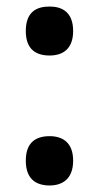

<svg xmlns="http://www.w3.org/2000/svg" viewBox="-20 -560 303 588"><path d="M132 -390C170 -390 204 -408 204 -465C204 -523 170 -540 132 -540C91 -540 59 -523 59 -465C59 -408 91 -390 132 -390ZM132 8C170 8 204 -11 204 -68C204 -125 170 -143 132 -143C91 -143 59 -125 59 -68C59 -11 91 8 132 8Z"/></svg>

Font: Noto Serif Ethiopic Condensed
Style: Bold
Weight: 700
Width: 3
Designer: Monotype Design Team
Foundry: Monotype Imaging Inc.
Version: Version 2.102